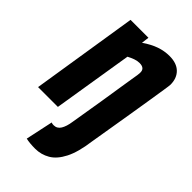

<svg xmlns="http://www.w3.org/2000/svg" viewBox="-241 -629 925 925"><g transform="rotate(45 221.0 -167.0)"><path d="M363 1Q352 84 327.5 132Q303 180 268.5 200Q234 220 194 220Q176 220 159.5 218.5Q143 217 131 214L161 74Q165 76 169.5 76.5Q174 77 177 77Q200 77 212.5 56.5Q225 36 230 1Q247 -100 258 -168.5Q269 -237 275.5 -280Q282 -323 286 -346Q290 -369 291.5 -379.5Q293 -390 293 -395Q295 -428 258 -428Q243 -428 227.5 -422.5Q212 -417 195 -408L129 0H-6L80 -544H202L197 -505Q235 -531 268.5 -542.5Q302 -554 336 -554Q385 -554 411 -528.5Q437 -503 437 -459Q437 -453 431.5 -418Q426 -383 417.5 -329.5Q409 -276 399 -215.5Q389 -155 379.5 -98Q370 -41 363 1Z"/></g></svg>

Font: Georama SemiCondensed
Style: Bold Italic
Weight: 700
Width: 4
Italic angle: -9°
Designer: Jean-Baptiste Levee
Foundry: Production Type
Version: Version 1.000